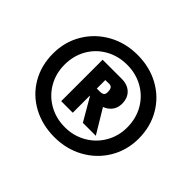

<svg xmlns="http://www.w3.org/2000/svg" viewBox="-156 -943 1187 1187"><g transform="rotate(45 437.0 -350.0)"><path d="M811 -350.1Q811 -248.5 761.5 -165.5Q711.9 -82.5 626.2 -35.2Q540.5 12.2 436 12.2Q329.1 12.2 244.1 -33.9Q159.2 -80.1 111.6 -162.1Q64 -244.1 64 -348.1Q64 -450.2 113.3 -533.2Q162.6 -616.2 248.5 -664.1Q334.5 -711.9 439.9 -711.9Q545.4 -711.9 630.1 -665.5Q714.8 -619.1 762.9 -536.6Q811 -454.1 811 -350.1ZM711.9 -349.1Q711.9 -426.8 676.3 -489.3Q640.6 -551.8 577.9 -587.4Q515.1 -623 438 -623Q359.9 -623 296.9 -587.4Q233.9 -551.8 198.5 -489.5Q163.1 -427.2 163.1 -350.1Q163.1 -272.5 199.2 -210.2Q235.4 -147.9 298.1 -112.5Q360.8 -77.1 438 -77.1Q513.7 -77.1 576.4 -112.8Q639.2 -148.4 675.5 -210.7Q711.9 -272.9 711.9 -349.1ZM516.1 -332.5 610.8 -175.3H497.6L411.1 -324.2H409.2V-175.3H308.1V-537.6H474.6Q525.4 -537.6 555.7 -509Q585.9 -480.5 585.9 -428.2Q585.4 -394 566.7 -369.1Q547.9 -344.2 516.1 -332.5ZM408.7 -386.2H436Q454.1 -386.2 463.1 -393.1Q472.2 -399.9 472.2 -417.5Q472.2 -441.4 464.6 -451.4Q457 -461.4 440.9 -460.9L408.7 -460.4Z"/></g></svg>

Font: Selawik
Style: Bold
Weight: 700
Designer: Aaron Bell
Foundry: Microsoft Corporation
Version: Version 1.01